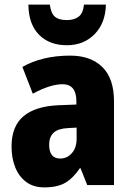

<svg xmlns="http://www.w3.org/2000/svg" viewBox="-20 -802 570 832"><path d="M284 -561Q373 -561 423.5 -511.5Q474 -462 474 -363V0H358L329 -73H326Q297 -30 263 -10Q229 10 172 10Q125 10 93.5 -13.5Q62 -37 46 -77Q30 -117 30 -167Q30 -255 82 -298.5Q134 -342 234 -346L311 -349V-363Q311 -437 251 -437Q224 -437 191.5 -426.5Q159 -416 122 -396L77 -512Q119 -536 171 -548.5Q223 -561 284 -561ZM275 -247Q232 -245 212.5 -227Q193 -209 193 -175Q193 -115 241 -115Q271 -115 291.5 -138.5Q312 -162 312 -201V-249ZM439 -782Q437 -702 390 -654Q343 -606 270 -606Q194 -606 149 -651.5Q104 -697 103 -782H196Q201 -744 218 -729.5Q235 -715 270 -715Q301 -715 320.5 -729.5Q340 -744 344 -782Z"/></svg>

Font: Noto Sans Bengali Condensed ExtraBold
Style: Regular
Weight: 800
Width: 3
Designer: Joana Ranito - Universal Thirst; Jelle Bosma - Monotype Design Team
Foundry: Universal Thirst ehf.
Version: Version 3.000; ttfautohint (v1.8.4.7-5d5b)